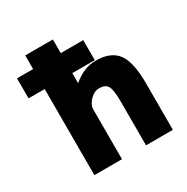

<svg xmlns="http://www.w3.org/2000/svg" viewBox="-170 -898 1019 1047"><g transform="rotate(-30 339.0 -375.0)"><path d="M26.4 -540V-666H127.9V-752H301.8V-666H443.4V-540H301.8V-476.6Q370.1 -535.2 446.3 -535.2Q539.1 -535.2 580.6 -480.5Q622.1 -425.8 622.1 -291V2H453.1V-270.5Q453.1 -347.7 439 -371.6Q424.8 -395.5 386.7 -395.5Q355.5 -395.5 328.6 -367.7Q301.8 -339.8 301.8 -310.5V2H127.9V-540Z"/></g></svg>

Font: Gen Shin Gothic Heavy
Style: Bold
Weight: 900
Designer: [Source Han Sans]
Ryoko NISHIZUKA  (kana & ideographs); Paul D. Hunt (Latin, Greek & Cyrillic); Wenlong ZHANG  (bopomofo
Version: Version 1.002.20150607